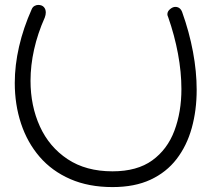

<svg xmlns="http://www.w3.org/2000/svg" viewBox="-20 -677 859 780"><path d="M437 83Q340 83 265.5 50.5Q191 18 141 -40Q91 -98 65.5 -175Q40 -252 40 -340Q40 -412 57.5 -488Q75 -564 109 -640Q113 -649 120.5 -653Q128 -657 135 -657Q150 -657 158 -648.5Q166 -640 166 -626Q166 -622 165 -616.5Q164 -611 162 -606Q133 -541 118.5 -476Q104 -411 104 -349Q104 -247 142 -163.5Q180 -80 254.5 -30.5Q329 19 437 19Q537 19 598.5 -25.5Q660 -70 688.5 -146Q717 -222 717 -315Q717 -384 703 -459Q689 -534 663 -608Q660 -614 660 -619Q660 -631 671 -640Q682 -649 692 -649Q712 -649 720 -628Q749 -547 764 -466.5Q779 -386 779 -312Q779 -229 759 -157Q739 -85 697.5 -31Q656 23 591.5 53Q527 83 437 83Z"/></svg>

Font: Hachi Maru Pop
Style: Regular
Weight: 400
Designer: Nontynet
Foundry: Nontynet
Version: Version 1.300